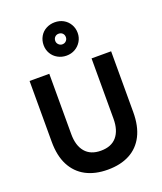

<svg xmlns="http://www.w3.org/2000/svg" viewBox="-174 -1085 1022 1208"><g transform="rotate(-20 337.0 -481.0)"><path d="M337 12Q252 12 191 -20.5Q130 -53 97 -116.5Q64 -180 64 -274V-681H196V-277Q196 -200 232 -157.5Q268 -115 337 -115Q407 -115 443 -157.5Q479 -200 479 -277V-681H610V-274Q610 -180 577.5 -116.5Q545 -53 484 -20.5Q423 12 337 12ZM338 -751Q307 -751 280.5 -765.5Q254 -780 239 -805.5Q224 -831 224 -862Q224 -894 239 -920Q254 -946 280.5 -960Q307 -974 338 -974Q370 -974 395.5 -960Q421 -946 436.5 -920Q452 -894 452 -862Q452 -831 436.5 -805.5Q421 -780 395.5 -765.5Q370 -751 338 -751ZM337 -827Q353 -827 363 -837.5Q373 -848 373 -862Q373 -878 363 -888Q353 -898 337 -898Q322 -898 312 -888Q302 -878 302 -862Q302 -848 312.5 -837.5Q323 -827 337 -827Z"/></g></svg>

Font: Gabarito SemiBold
Style: Regular
Weight: 600
Designer: Leandro Assis / Alvaro Franca / Felipe Casaprima
Foundry: Naipe Foundry
Version: Version 1.000